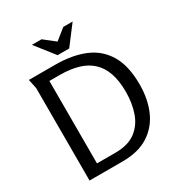

<svg xmlns="http://www.w3.org/2000/svg" viewBox="-207 -1048 1113 1190"><g transform="rotate(-30 349.5 -453.5)"><path d="M653 -362Q653 -257 617.5 -175.5Q582 -94 509 -47Q436 0 323 0H86V-662Q86 -663 82.5 -678Q79 -693 76 -709Q73 -725 72 -728H259Q381 -728 469 -691.5Q557 -655 605 -574.5Q653 -494 653 -362ZM556 -364Q556 -443 536.5 -499Q517 -555 478.5 -590.5Q440 -626 383.5 -642.5Q327 -659 252 -659H179V-69H311Q402 -69 455.5 -109Q509 -149 532.5 -216Q556 -283 556 -364ZM345 -845 421 -906H488L386 -772H303L197 -907H266Z"/></g></svg>

Font: Rosario Light
Style: Regular
Weight: 400
Version: Version 1.101; ttfautohint (v1.8.1.43-b0c9)